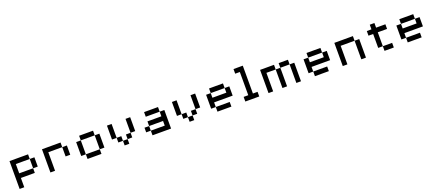

<svg xmlns="http://www.w3.org/2000/svg" viewBox="91 -1949 7630 3375"><g transform="rotate(-20 3906.0 -261.0)"><path d="M434 -347.2H520.8V-173.6H434ZM173.6 -347.2V-173.6H434V-86.8H173.6V86.8H86.8V-434H434V-347.2Z M1041.7 -347.2H781.2V0H694.4V-434H1041.7ZM1041.7 -347.2H1128.5V-173.6H1041.7Z M1649.3 -347.2H1736.1V-86.8H1649.3ZM1649.3 0H1388.9V-86.8H1649.3ZM1649.3 -347.2H1388.9V-434H1649.3ZM1388.9 -86.8H1302.1V-347.2H1388.9Z M2083.3 -86.8H1996.5V-173.6H2083.3ZM2170.1 -173.6H2256.9V-86.8H2170.1ZM2256.9 -173.6V-434H2343.8V-173.6ZM1996.5 -173.6H1909.7V-434H1996.5ZM2083.3 -86.8H2170.1V0H2083.3Z M2604.2 -173.6V-86.8H2864.6V-173.6ZM2604.2 -173.6V-260.4H2864.6V-347.2H2951.4V0H2604.2V-86.8H2517.4V-173.6ZM2864.6 -347.2H2604.2V-434H2864.6Z M3298.6 -86.8H3211.8V-173.6H3298.6ZM3385.4 -173.6H3472.2V-86.8H3385.4ZM3472.2 -173.6V-434H3559V-173.6ZM3211.8 -173.6H3125V-434H3211.8ZM3298.6 -86.8H3385.4V0H3298.6Z M3819.4 -86.8H3732.6V-347.2H3819.4V-260.4H4079.9V-347.2H4166.7V-173.6H3819.4ZM4079.9 -347.2H3819.4V-434H4079.9ZM3819.4 -86.8H4079.9V0H3819.4Z M4340.3 0V-86.8H4427.1V-520.8H4340.3V-607.6H4513.9V-86.8H4600.7V0Z M5295.1 -347.2H5381.9V0H5295.1ZM5295.1 -347.2H5121.5V-434H5295.1ZM5034.7 -347.2H4861.1V0H4774.3V-434H5034.7ZM5034.7 -347.2H5121.5V0H5034.7Z M5642.4 -86.8H5555.6V-347.2H5642.4V-260.4H5902.8V-347.2H5989.6V-173.6H5642.4ZM5902.8 -347.2H5642.4V-434H5902.8ZM5642.4 -86.8H5902.8V0H5642.4Z M6510.4 -347.2H6250V0H6163.2V-434H6510.4ZM6510.4 -347.2H6597.2V0H6510.4Z M6944.4 -86.8H7118.1V0H6944.4ZM6944.4 -86.8H6857.6V-347.2H6770.8V-434H6857.6V-520.8H6944.4V-434H7118.1V-347.2H6944.4Z M7378.5 -86.8H7291.7V-347.2H7378.5V-260.4H7638.9V-347.2H7725.7V-173.6H7378.5ZM7638.9 -347.2H7378.5V-434H7638.9ZM7378.5 -86.8H7638.9V0H7378.5Z"/></g></svg>

Font: 8-bit Operator+ 8
Style: Regular
Weight: 400
Designer: GrandChaos9000
Version: Version 1.3.0 - August 1, 2014